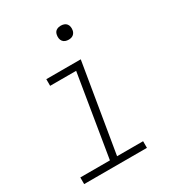

<svg xmlns="http://www.w3.org/2000/svg" viewBox="-174 -823 847 927"><g transform="rotate(-30 250.0 -359.5)"><path d="M22 0V-37H187L262 -493H117V-530H309L227 -37H372V0ZM306 -641Q297 -641 288.5 -644Q280 -647 274.5 -654Q269 -661 267.5 -670.5Q266 -680 268 -690Q269 -696 272 -702Q275 -708 281 -712Q287 -716 293.5 -717.5Q300 -719 306 -719Q316 -719 324.5 -716Q333 -713 338.5 -706Q344 -699 345.5 -689.5Q347 -680 345 -670Q344 -664 340.5 -658Q337 -652 331.5 -648Q326 -644 319.5 -642.5Q313 -641 306 -641Z"/></g></svg>

Font: Iosevka Slab XLtObl
Style: Regular
Weight: 200
Italic angle: -9°
Monospace: yes
Designer: Belleve Invis
Foundry: Belleve Invis
Version: Version 11.1.1; ttfautohint (v1.8.3)